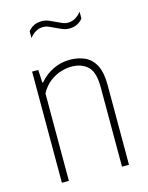

<svg xmlns="http://www.w3.org/2000/svg" viewBox="-115 -829 694 901"><g transform="rotate(-15 232.5 -378.5)"><path d="M72 0V-540H102L105 -478H109Q137 -511 175 -529.5Q213 -548 257 -548Q297 -548 329 -533.5Q361 -519 379.5 -484Q398 -449 398 -388V0H364V-387Q364 -460 334 -487.5Q304 -515 255 -515Q232 -515 204.5 -506.8Q177 -498.5 150.8 -478.8Q124.5 -459 106 -425V0ZM294 -690Q276 -690 259.8 -696.8Q243.5 -703.5 228.5 -711Q214.5 -718 201.8 -723.5Q189 -729 176 -729Q138.5 -729 110 -693V-726Q134.5 -757 176 -757Q194 -757 210.2 -750.2Q226.5 -743.5 241.5 -736Q255.5 -729 268.5 -723.5Q281.5 -718 294 -718Q331.5 -718 360 -754V-721Q335.5 -690 294 -690Z"/></g></svg>

Font: Encode Sans Condensed Condensed Thin
Style: Regular
Weight: 100
Width: 3
Designer: Multiple Designers
Foundry: Impallari Type
Version: Version 3.000; ttfautohint (v1.8.3) -l 8 -r 50 -G 200 -x 14 